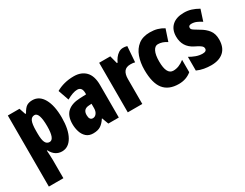

<svg xmlns="http://www.w3.org/2000/svg" viewBox="-80 -1140 2370 1855"><g transform="rotate(-30 1105.0 -212.5)"><path d="M328 -614Q405 -614 448.5 -537Q492 -460 492 -326Q492 -193 449 -117Q406 -41 332 -41Q295 -41 265 -60Q235 -79 212 -122H207Q209 -85 210.5 -58.5Q212 -32 212 -16V189H50V-604H180L204 -533H212Q240 -584 265.5 -599Q291 -614 328 -614ZM274 -479Q241 -479 226.5 -446.5Q212 -414 212 -339V-307Q212 -241 226.5 -210.5Q241 -180 273 -180Q328 -180 328 -324Q328 -479 274 -479Z M790 -614Q873 -614 921 -564.5Q969 -515 969 -414V-51H852L825 -124H822Q795 -82 763.5 -61.5Q732 -41 680 -41Q633 -41 604 -67Q575 -93 562 -134Q549 -175 549 -220Q549 -309 596.5 -352.5Q644 -396 735 -400L807 -403V-417Q807 -485 754 -485Q707 -485 635 -444L593 -564Q634 -588 683.5 -601Q733 -614 790 -614ZM777 -296Q711 -293 711 -227Q711 -170 750 -170Q774 -170 790.5 -192Q807 -214 807 -249V-298Z M1340 -614Q1350 -614 1360 -613Q1370 -612 1385 -608L1372 -434Q1353 -440 1322 -440Q1274 -440 1252.5 -411.5Q1231 -383 1231 -329V-51H1069V-604H1193L1216 -516H1224Q1234 -539 1250.5 -561.5Q1267 -584 1290 -599Q1313 -614 1340 -614Z M1635 -41Q1523 -41 1468 -109.5Q1413 -178 1413 -325Q1413 -406 1436.5 -471.5Q1460 -537 1509.5 -575.5Q1559 -614 1638 -614Q1684 -614 1721 -603.5Q1758 -593 1791 -572L1748 -443Q1699 -476 1649 -476Q1616 -476 1596.5 -437Q1577 -398 1577 -325Q1577 -179 1653 -179Q1716 -179 1777 -228V-90Q1718 -41 1635 -41Z M2186 -221Q2186 -132 2136 -86.5Q2086 -41 1997 -41Q1957 -41 1917.5 -48Q1878 -55 1840 -72V-225Q1870 -207 1906.5 -193.5Q1943 -180 1980 -180Q2025 -180 2025 -212Q2025 -221 2020.5 -230Q2016 -239 1998.5 -251Q1981 -263 1942 -282Q1839 -334 1839 -451Q1839 -528 1886 -571Q1933 -614 2019 -614Q2062 -614 2100 -602Q2138 -590 2178 -567L2138 -444Q2113 -461 2085.5 -473Q2058 -485 2029 -485Q1995 -485 1995 -459Q1995 -450 1999.5 -443Q2004 -436 2021 -425Q2038 -414 2073 -393Q2123 -365 2154.5 -325Q2186 -285 2186 -221Z"/></g></svg>

Font: Noto Sans Tamil UI ExtraCondensed Black
Style: Regular
Weight: 900
Width: 2
Designer: Jelle Bosma - Monotype Design Team
Foundry: Monotype Imaging Inc.
Version: Version 2.004; ttfautohint (v1.8.4.7-5d5b)